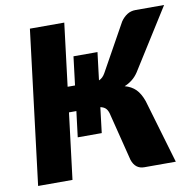

<svg xmlns="http://www.w3.org/2000/svg" viewBox="-81 -811 913 894"><g transform="rotate(-10 376.0 -364.0)"><path d="M392.5 -435Q410.5 -442 422.5 -463.5L546.5 -686.5Q559.5 -705.5 577 -716.8Q594.5 -728 617 -728H752L571 -440.5Q558 -421 541.2 -408Q524.5 -395 505.5 -387.5Q537 -379 557 -359Q577 -339 590 -302L679 0H530Q487.5 0 472.5 -45.5L414.5 -276.5Q409 -293.5 399.8 -301Q390.5 -308.5 377 -311L362.5 -191H249L264 -312.5H229L190.5 0H28L117.5 -728H280L243.5 -431H278.5L295 -566H408.5Z"/></g></svg>

Font: Lato Black
Style: Italic
Weight: 900
Italic angle: -7°
Designer: Lukasz Dziedzic
Foundry: tyPoland Lukasz Dziedzic
Version: Version 2.007; 2014-02-27